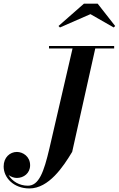

<svg xmlns="http://www.w3.org/2000/svg" viewBox="-52 -1002 651 1052"><path d="M443.5 -924.5 571 -851.5 579 -859.5 483 -982H408L268.5 -859.5L276.5 -851.5ZM216.5 -750V-736.5H345.5L219 -190C188 -57.5 161 15.5 100.5 15.5C54.5 15.5 14.5 -8.5 -5 -43C8 -33 25 -27 40.5 -27C77.5 -27 113 -52.5 113 -96.5C113 -145 73 -169.5 40.5 -169.5C2.5 -169.5 -32 -139.5 -32 -90C-32 -27.5 23.5 30.5 109 30.5C215.5 30.5 294.5 -88.5 343.5 -170L470 -736.5H573.5V-750Z"/></svg>

Font: Bodoni* 16pt Medium
Style: Italic
Weight: 500
Italic angle: -13°
Version: Version 2.3